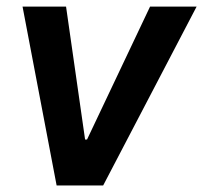

<svg xmlns="http://www.w3.org/2000/svg" viewBox="-20 -566 620 586"><path d="M580.1 -545.9 294.9 0H152.8L48.8 -545.9H181.6L239.7 -140.1H245.6L438 -545.9Z"/></svg>

Font: Inter Tight SemiBold
Style: Italic
Weight: 600
Italic angle: -9.39999°
Designer: Rasmus Andersson
Foundry: rsms
Version: Version 3.004